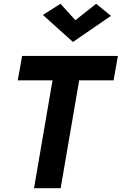

<svg xmlns="http://www.w3.org/2000/svg" viewBox="-20 -996 644 1016"><path d="M74 -571H258L160 0H301L399 -571H581L604 -700H97ZM379 -889 300 -976 207 -917 366 -774 567 -912 489 -976Z"/></svg>

Font: Jost SemiBold
Style: Italic
Weight: 600
Italic angle: -5°
Version: Version 3.710